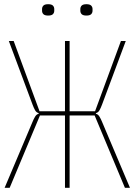

<svg xmlns="http://www.w3.org/2000/svg" viewBox="-20 -893 640 913"><path d="M289 -344H170L26 0H2L134 -312Q140 -327 147 -338.5Q154 -350 164 -352V-355Q153 -358 147 -368.5Q141 -379 135 -395L22 -698H45L168 -364H289V-698H311V-364H432L555 -698H578L465 -395Q459 -379 453 -368.5Q447 -358 436 -355V-352Q446 -350 453 -338.5Q460 -327 466 -312L598 0H574L430 -344H311V0H289ZM209 -819Q193 -819 186.5 -825.5Q180 -832 180 -842V-850Q180 -860 186.5 -866.5Q193 -873 209 -873Q225 -873 231.5 -866.5Q238 -860 238 -850V-842Q238 -832 231.5 -825.5Q225 -819 209 -819ZM391 -819Q375 -819 368.5 -825.5Q362 -832 362 -842V-850Q362 -860 368.5 -866.5Q375 -873 391 -873Q407 -873 413.5 -866.5Q420 -860 420 -850V-842Q420 -832 413.5 -825.5Q407 -819 391 -819Z"/></svg>

Font: IBM Plex Mono Thin
Style: Regular
Weight: 100
Monospace: yes
Designer: Mike Abbink, Paul van der Laan, Pieter van Rosmalen
Foundry: Bold Monday
Version: Version 2.3